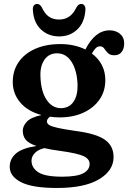

<svg xmlns="http://www.w3.org/2000/svg" viewBox="-20 -709 652 978"><path d="M365 -42Q470 -28.5 514.2 2.8Q558.5 34 558.5 91Q558.5 160 484.5 204.2Q410.5 248.5 269.5 248.5Q144.5 248.5 87 218.8Q29.5 189 29.5 141Q29.5 101 60.5 73.5Q91.5 46 165.5 34.5Q124.5 20.5 110.2 1.8Q96 -17 96 -43Q96 -67 116.8 -89.2Q137.5 -111.5 191.5 -123Q122 -141.5 83.5 -186.5Q45 -231.5 45 -291.5Q45 -349 74.8 -392.5Q104.5 -436 159.2 -460.2Q214 -484.5 287.5 -484.5Q325 -484.5 357 -477.2Q389 -470 415 -457Q464.5 -554.5 538.5 -554.5Q569.5 -554.5 591 -536.8Q612.5 -519 612.5 -488Q612.5 -460.5 599.5 -444Q586.5 -427.5 562.5 -427.5Q540.5 -427.5 529.5 -439Q518.5 -450.5 510.8 -461.8Q503 -473 489 -473Q477 -473 467.5 -463.5Q458 -454 448 -436.5Q516.5 -384.5 516.5 -301Q516.5 -244.5 486.8 -201.8Q457 -159 404.5 -135Q352 -111 284.5 -111Q258.5 -111 234.5 -114.5Q219 -103 219 -90.5Q219 -79.5 231 -72Q243 -64.5 274.5 -57.5Q306 -50.5 365 -42ZM270 -437.5Q228.5 -437 206.2 -404.5Q184 -372 186 -321Q188 -245 216.8 -201.5Q245.5 -158 290.5 -158Q332.5 -158.5 354.5 -190.8Q376.5 -223 375 -278Q372.5 -349.5 344.8 -393.5Q317 -437.5 270 -437.5ZM140.5 109.5Q140.5 145.5 174.8 168.2Q209 191 297 191Q371 191 403.8 173.8Q436.5 156.5 436.5 126Q436.5 100.5 404.8 86Q373 71.5 286 59.5Q239 53.5 205.5 45.5Q174 53 157.2 70.8Q140.5 88.5 140.5 109.5ZM281.5 -609.5Q340.5 -609.5 369.5 -671.5Q379.5 -689 393.5 -689Q404.5 -689 410.5 -680.2Q416.5 -671.5 415 -657Q410.5 -593.5 373.2 -558.5Q336 -523.5 281.5 -523.5Q226.5 -523.5 189 -558.5Q151.5 -593.5 147.5 -657Q146 -671.5 152 -680.2Q158 -689 169 -689Q183 -689 193 -671.5Q208 -638.5 229.2 -624Q250.5 -609.5 281.5 -609.5Z"/></svg>

Font: Fraunces 9pt Soft SemiBold
Style: Regular
Weight: 600
Version: Version 1.000;[b76b70a41]